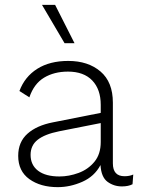

<svg xmlns="http://www.w3.org/2000/svg" viewBox="-20 -761 583 791"><path d="M395 -329Q395 -393 360 -429.5Q325 -466 260 -466Q203 -466 161.5 -441Q120 -416 101 -360L60 -386Q82 -445 133.5 -477.5Q185 -510 261 -510Q343 -510 394 -466.5Q445 -423 445 -338V-88Q445 -35 493 -35Q514 -35 529 -42L526 -2Q509 7 482 7Q449 7 423 -12Q397 -31 394 -81Q369 -34 319 -12Q269 10 218 10Q147 10 101 -23Q55 -56 55 -119Q55 -176 93 -210Q131 -244 198 -257L395 -296ZM106 -123Q106 -81 137 -57.5Q168 -34 225 -34Q264 -34 303.5 -48.5Q343 -63 369 -94.5Q395 -126 395 -176V-254L223 -220Q164 -208 135 -185Q106 -162 106 -123ZM207 -741 287 -583H246L153 -741Z"/></svg>

Font: Work Sans Light
Style: Regular
Weight: 300
Designer: Wei Huang
Foundry: Wei Huang
Version: Version 2.012; ttfautohint (v1.8.3)